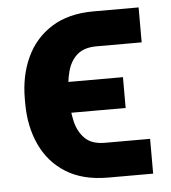

<svg xmlns="http://www.w3.org/2000/svg" viewBox="-45 -587 565 636"><g transform="rotate(-5 237.5 -269.5)"><path d="M289.1 -108.9H439V6.8H289.1Q205.6 6.8 149.4 -28.3Q93.3 -63.5 65.2 -124.5Q37.1 -185.5 37.1 -262.2V-277.3Q37.1 -353.5 65.2 -414.3Q93.3 -475.1 149.4 -510.5Q205.6 -545.9 289.1 -545.9H439V-429.7H289.1Q248 -429.7 225.1 -410.2Q202.1 -390.6 192.6 -356Q183.1 -321.3 183.1 -277.3V-262.2Q183.6 -226.1 191.4 -190.7Q199.2 -155.3 221.9 -132.1Q244.6 -108.9 289.1 -108.9ZM367.2 -320.3V-217.8H126.5V-320.3Z"/></g></svg>

Font: Inter 17pt
Style: Bold
Weight: 700
Version: Version 4.001;git-66647c0bb